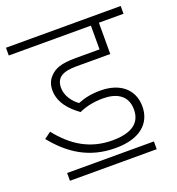

<svg xmlns="http://www.w3.org/2000/svg" viewBox="-116 -717 750 813"><g transform="rotate(-20 258.5 -311.0)"><path d="M312 -280C373 -280 420 -255 420 -191C420 -132 379 -99 290 -99C191 -99 116 -145 54 -224L24 -202C92 -118 174 -64 292 -64C404 -64 458 -117 458 -191C458 -268 402 -315 313 -315C272 -315 240 -308 211 -296C187 -313 161 -345 161 -382C161 -430 193 -446 254 -446H406V-587H517V-622H0V-587H370V-480H263C196 -480 167 -468 145 -444C130 -428 123 -409 123 -385C123 -329 163 -287 204 -258C236 -273 274 -280 312 -280ZM62 -35V0H453V-35Z"/></g></svg>

Font: Noto Sans Devanagari UI SemiCondensed ExtraLight
Style: Regular
Weight: 200
Width: 4
Designer: Jelle Bosma - Monotype Design Team
Foundry: Monotype Imaging Inc.
Version: Version 2.004